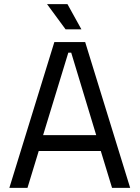

<svg xmlns="http://www.w3.org/2000/svg" viewBox="-20 -902 670 922"><path d="M25 0 241 -700H389L605 0H518L464 -177H166L112 0ZM187 -253H442L322 -649H308ZM295 -761 206 -882H304L371 -761Z"/></svg>

Font: Space Grotesk
Style: Regular
Weight: 400
Designer: Florian Karsten
Foundry: Florian Karsten
Version: Version 2.000